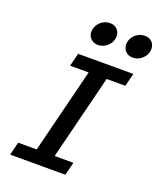

<svg xmlns="http://www.w3.org/2000/svg" viewBox="-168 -1040 946 1142"><g transform="rotate(20 305.5 -469.0)"><path d="M561 -701.7 540.5 -619.1H421.9L288.1 -83H406.7L386.2 0H36.6L57.1 -83H174.3L308.1 -619.1H190.9L211.4 -701.7ZM522.5 -791.5Q495.6 -791.5 478 -809.3Q460.4 -827.1 460.4 -853Q460.4 -874.5 472.2 -894.3Q483.9 -914.1 504.2 -926.3Q524.4 -938.5 549.3 -938.5Q576.7 -938.5 594 -921.1Q611.3 -903.8 611.3 -877.9Q611.3 -855.5 599.4 -835.4Q587.4 -815.4 566.9 -803.5Q546.4 -791.5 522.5 -791.5ZM302.2 -791.5Q275.4 -791.5 257.8 -809.1Q240.2 -826.7 240.2 -853Q240.2 -874.5 252 -894.3Q263.7 -914.1 283.9 -926.3Q304.2 -938.5 329.1 -938.5Q356 -938.5 373.5 -921.1Q391.1 -903.8 391.1 -877.9Q391.1 -855.5 379.2 -835.4Q367.2 -815.4 346.7 -803.5Q326.2 -791.5 302.2 -791.5Z"/></g></svg>

Font: Lesson One Medium
Style: Italic
Weight: 500
Italic angle: -14°
Designer: But Ko, Victor Gaultney, Annie Olsen, Julie Remington, Don Collingsworth, Eric Hays, Becca Hirsbrunner
Version: Version 1.100